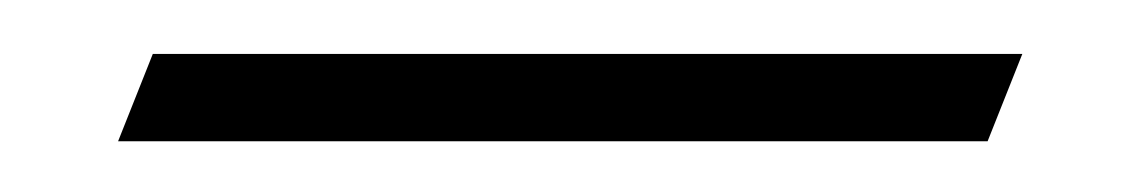

<svg xmlns="http://www.w3.org/2000/svg" viewBox="-20 -749 433 73"><path d="M24.9 -695.3H355.5L368.7 -728.5H38.1Z"/></svg>

Font: Petit Formal Script
Style: Regular
Weight: 400
Designer: Pablo Impallari, Brenda Gallo, Rodrigo Fuenzalida
Foundry: Pablo Impallari, Brenda Gallo, Rodrigo Fuenzalida
Version: Version 1.001